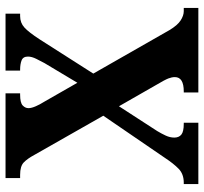

<svg xmlns="http://www.w3.org/2000/svg" viewBox="-42 -712 754 711"><g transform="rotate(-90 335.5 -357.0)"><path d="M9 0V-54H14Q46 -54 65.5 -73Q85 -92 106 -124L262 -352L117 -607Q103 -633 89 -646.5Q75 -660 43 -660H31V-714H345V-660H340Q310 -660 300 -650.5Q290 -641 290 -629Q290 -618 297 -602Q304 -586 313 -572L384 -448L457 -570Q464 -583 472.5 -600Q481 -617 481 -631Q481 -649 467 -654.5Q453 -660 432 -660H429V-714H640V-660H631Q606 -660 588.5 -644Q571 -628 545 -588L418 -389L579 -107Q597 -77 615 -65.5Q633 -54 649 -54H661V0H348V-54H352Q405 -54 405 -87Q405 -98 400 -111Q395 -124 376 -156L297 -294L205 -152Q196 -137 188.5 -121Q181 -105 181 -89Q181 -72 192 -63Q203 -54 232 -54H236V0Z"/></g></svg>

Font: Noto Serif Tamil Condensed ExtraBold
Style: Regular
Weight: 800
Width: 3
Designer: Indian Type Foundry, Tom Grace, and the Monotype Design Team
Foundry: Monotype Imaging Inc.
Version: Version 2.004; ttfautohint (v1.8.4.7-5d5b)